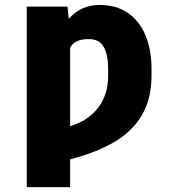

<svg xmlns="http://www.w3.org/2000/svg" viewBox="-20 -557 719 774"><path d="M87.9 -530.3H252L257.3 -481Q305.7 -537.1 381.8 -537.1Q448.2 -537.1 495.1 -505.1Q542 -473.1 566.4 -414.8Q590.8 -356.4 590.8 -278.3V-252.9Q590.8 -161.1 553.7 -95.7Q516.6 -30.3 444.6 13.2Q372.6 56.6 262.7 85.4V197.3H87.9ZM416 -252.9V-278.3Q416 -334.5 398.7 -366.9Q381.3 -399.4 337.9 -399.4Q308.6 -399.4 290.3 -390.9Q272 -382.3 262.7 -364.3V-48.3Q334.5 -69.8 375.2 -122.3Q416 -174.8 416 -252.9Z"/></svg>

Font: Pretendard JP Black
Style: Regular
Weight: 900
Designer: Base glyphs from Inter by Rasmus Andersson; Hangeul glyphs from Noto Sans CJK(Source Han Sans) by Jang Soo-young and Kan
Foundry: Kil Hyung-jin
Version: Version 1.309